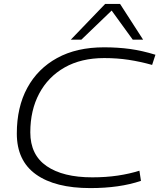

<svg xmlns="http://www.w3.org/2000/svg" viewBox="-20 -952 817 982"><path d="M442 10Q262 10 164 -60Q66 -130 66 -269Q66 -404 119.5 -502.5Q173 -601 272.5 -655.5Q372 -710 512 -710Q583 -710 645 -701.5Q707 -693 775 -672L758 -620Q697 -637 638 -646Q579 -655 513 -655Q395 -655 310.5 -607Q226 -559 180.5 -473.5Q135 -388 135 -275Q135 -160 218.5 -102.5Q302 -45 452 -45Q522 -45 582.5 -54Q643 -63 693 -79L701 -27Q592 10 442 10ZM342 -749 518 -932H594L712 -749H659L551 -898L396 -749Z"/></svg>

Font: Georama Expanded Light
Style: Italic
Weight: 300
Width: 7
Italic angle: -9°
Designer: Jean-Baptiste Levee
Foundry: Production Type
Version: Version 1.000